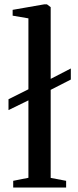

<svg xmlns="http://www.w3.org/2000/svg" viewBox="-20 -838 348 858"><path d="M39 0V-30L107 -43.5V-389.5L18 -346V-394.5L107 -439V-756L36.5 -768V-794L177 -818.5H190L206.5 -806V-485.5L296.5 -532V-482.5L206.5 -436.5V-43L275.5 -30V0Z"/></svg>

Font: Merriweather 96pt
Style: Regular
Weight: 400
Version: Version 2.100